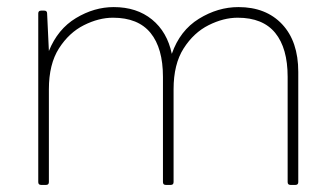

<svg xmlns="http://www.w3.org/2000/svg" viewBox="-20 -522 947 542"><path d="M96 0Q88 0 88 -8V-484Q88 -492 96 -492H105Q113 -492 113 -484L118 -378Q143 -440 194.5 -471Q246 -502 301 -502Q366 -502 409 -467Q452 -432 465 -370Q488 -436 541.5 -469Q595 -502 653 -502Q731 -502 776.5 -453.5Q822 -405 822 -319V-8Q822 0 814 0H800Q792 0 792 -8V-305Q792 -386 757 -429Q722 -472 651 -472Q611 -472 569 -451Q527 -430 498.5 -385.5Q470 -341 470 -270V-8Q470 0 462 0H448Q440 0 440 -8V-305Q440 -386 405 -429Q370 -472 299 -472Q259 -472 217 -451Q175 -430 146.5 -385.5Q118 -341 118 -270V-8Q118 0 110 0Z"/></svg>

Font: LINE Seed Sans Thin
Style: Regular
Weight: 250
Designer: LINE VX Design & Dalton Maag Ltd & Sandoll Inc
Foundry: Dalton Maag Ltd
Version: Version 1.003